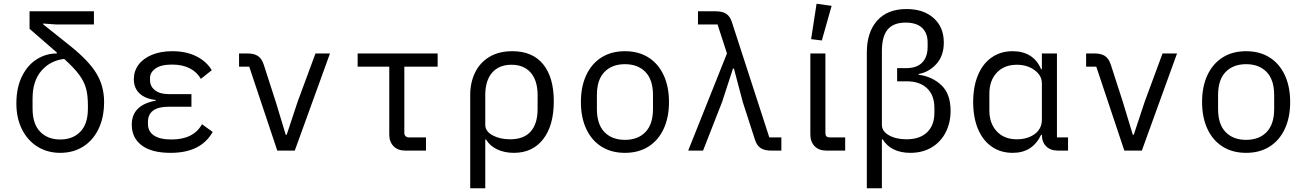

<svg xmlns="http://www.w3.org/2000/svg" viewBox="-20 -800 6940 1020"><path d="M279 -670 209 -675V-671L352 -557Q452 -477 492.5 -409.5Q533 -342 533 -259Q533 -176 503.5 -115Q474 -54 421.5 -21Q369 12 300 12Q232 12 179 -21Q126 -54 96.5 -113.5Q67 -173 67 -250Q67 -334 96.5 -394Q126 -454 175 -485Q224 -516 282 -516V-521L137 -647V-740H479V-670ZM321 -487Q246 -478 199.5 -423.5Q153 -369 153 -277V-223Q153 -142 193 -100.5Q233 -59 300 -59Q367 -59 407 -100.5Q447 -142 447 -223V-241Q447 -294 437 -330.5Q427 -367 400.5 -403Q374 -439 321 -487Z M1110 -99Q1078 -43 1022.5 -15.5Q967 12 886 12Q785 12 732.5 -28Q680 -68 680 -137Q680 -190 712 -222Q744 -254 807 -265V-269Q752 -275 721.5 -303.5Q691 -332 691 -379Q691 -422 715.5 -455.5Q740 -489 786.5 -508.5Q833 -528 895 -528Q969 -528 1023 -501Q1077 -474 1105 -427L1047 -381Q1027 -417 988 -437Q949 -457 894 -457Q835 -457 806 -436Q777 -415 777 -386V-374Q777 -341 803.5 -320.5Q830 -300 875 -300H997V-233H875Q821 -233 793.5 -212.5Q766 -192 766 -153V-141Q766 -102 797.5 -80.5Q829 -59 891 -59Q950 -59 990.5 -79.5Q1031 -100 1053 -140Z M1453 0 1304 -446H1250V-516H1295Q1329 -516 1349.5 -503Q1370 -490 1381 -457L1445 -259L1498 -84H1503L1561 -259L1656 -516H1733L1546 0Z M2133 0Q2093 0 2070.5 -23.5Q2048 -47 2048 -85V-446H1880V-516H2305V-446H2128V-95Q2128 -83 2134.5 -76.5Q2141 -70 2153 -70H2243V0Z M2478 -296Q2478 -361 2503.5 -414Q2529 -467 2579.5 -497.5Q2630 -528 2702 -528Q2809 -528 2865.5 -458.5Q2922 -389 2922 -262Q2922 -133 2865.5 -60.5Q2809 12 2710 12Q2660 12 2621 -6.5Q2582 -25 2562 -59H2558V200H2478ZM2836 -221V-295Q2836 -372 2799.5 -414Q2763 -456 2697 -456Q2631 -456 2594.5 -414Q2558 -372 2558 -295V-137Q2558 -102 2597 -81Q2636 -60 2690 -60Q2763 -60 2799.5 -101.5Q2836 -143 2836 -221Z M3066 -258Q3066 -340 3094.5 -401Q3123 -462 3175.5 -495Q3228 -528 3300 -528Q3372 -528 3424.5 -495Q3477 -462 3505.5 -401Q3534 -340 3534 -258Q3534 -176 3505.5 -115Q3477 -54 3424.5 -21Q3372 12 3300 12Q3228 12 3175.5 -21Q3123 -54 3094.5 -115Q3066 -176 3066 -258ZM3449 -221V-295Q3449 -376 3409 -417.5Q3369 -459 3300 -459Q3231 -459 3191 -417.5Q3151 -376 3151 -295V-221Q3151 -140 3191 -98.5Q3231 -57 3300 -57Q3369 -57 3409 -98.5Q3449 -140 3449 -221Z M3792 -670H3688V-740H3783Q3819 -740 3839 -726Q3859 -712 3868 -683L4067 -70H4131V0H4076Q4040 0 4020 -14Q4000 -28 3991 -57L3926 -258L3879 -436H3874L3816 -258L3715 0H3636L3842 -516Z M4470 0H4370Q4330 0 4307.5 -23.5Q4285 -47 4285 -85V-516H4365V-96Q4365 -81 4370.5 -75.5Q4376 -70 4391 -70H4470ZM4289 -592 4318 -780 4398 -769 4346 -585Z M4585 -521Q4585 -628 4639.5 -690Q4694 -752 4796 -752Q4886 -752 4940 -704Q4994 -656 4994 -574Q4994 -503 4954 -459.5Q4914 -416 4860 -407V-403Q4931 -394 4980.5 -348Q5030 -302 5030 -211Q5030 -148 5004 -97Q4978 -46 4929.5 -17Q4881 12 4816 12Q4766 12 4728.5 -6Q4691 -24 4669 -60H4665V200H4585ZM4746 -438H4793Q4851 -438 4879.5 -468Q4908 -498 4908 -551V-575Q4908 -624 4878.5 -652Q4849 -680 4791 -680Q4727 -680 4696 -643.5Q4665 -607 4665 -527V-137Q4665 -102 4703 -81Q4741 -60 4796 -60Q4866 -60 4905 -97Q4944 -134 4944 -202V-226Q4944 -294 4905 -331Q4866 -368 4798 -368H4746Z M5654 0H5600Q5560 0 5537.5 -23Q5515 -46 5515 -84H5511Q5488 -36 5450.5 -12Q5413 12 5360 12Q5296 12 5248.5 -21Q5201 -54 5175.5 -115Q5150 -176 5150 -258Q5150 -340 5175.5 -401Q5201 -462 5248.5 -495Q5296 -528 5360 -528Q5414 -528 5452.5 -504Q5491 -480 5511 -432H5515V-516H5595V-70H5654ZM5515 -165V-357Q5515 -399 5476 -427.5Q5437 -456 5382 -456Q5315 -456 5275.5 -414Q5236 -372 5236 -302V-214Q5236 -144 5275.5 -102Q5315 -60 5382 -60Q5439 -60 5477 -88Q5515 -116 5515 -165Z M5953 0 5804 -446H5750V-516H5795Q5829 -516 5849.5 -503Q5870 -490 5881 -457L5945 -259L5998 -84H6003L6061 -259L6156 -516H6233L6046 0Z M6366 -258Q6366 -340 6394.5 -401Q6423 -462 6475.5 -495Q6528 -528 6600 -528Q6672 -528 6724.5 -495Q6777 -462 6805.5 -401Q6834 -340 6834 -258Q6834 -176 6805.5 -115Q6777 -54 6724.5 -21Q6672 12 6600 12Q6528 12 6475.5 -21Q6423 -54 6394.5 -115Q6366 -176 6366 -258ZM6749 -221V-295Q6749 -376 6709 -417.5Q6669 -459 6600 -459Q6531 -459 6491 -417.5Q6451 -376 6451 -295V-221Q6451 -140 6491 -98.5Q6531 -57 6600 -57Q6669 -57 6709 -98.5Q6749 -140 6749 -221Z"/></svg>

Font: iA Writer Duo V
Style: Regular
Weight: 400
Designer: Mike Abbink, Paul van der Laan, Pieter van Rosmalen, Oliver Reichenstein
Foundry: Information Architects Inc.
Version: Version 2.000